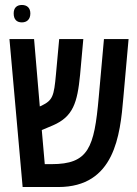

<svg xmlns="http://www.w3.org/2000/svg" viewBox="-20 -752 550 772"><path d="M68 -662C88 -662 102 -674 102 -698C102 -721 88 -732 68 -732C48 -732 35 -721 35 -698C35 -673 48 -662 68 -662ZM71 0H214C441 0 463 -207 476 -360L497 -595H398L377 -361C359 -157 336 -92 187 -92H160L148 -229L193 -248C274 -283 291 -339 302 -451L315 -595H218L205 -453C197 -365 192 -349 147 -327L140 -324L117 -595H18Z"/></svg>

Font: Noto Sans Hebrew ExtraCondensed Medium
Style: Regular
Weight: 500
Width: 2
Designer: Monotype Design Team
Foundry: Monotype Imaging Inc.
Version: Version 2.004